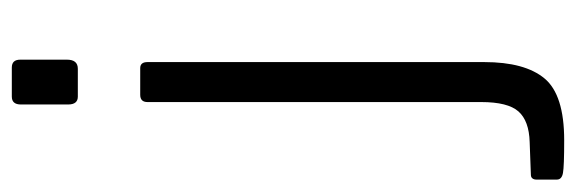

<svg xmlns="http://www.w3.org/2000/svg" viewBox="-382 -444 952 317"><g transform="rotate(-90 93.5 -286.0)"><path d="M149 38Q149 105 122 137.5Q95 170 20 170Q-23 170 -34 168Q-45 166 -45 158V124Q-45 120 -43 117.5Q-41 115 -37 115L17 113Q52 112 67.5 94.5Q83 77 83 33V-518Q83 -530 95 -530H139Q149 -530 149 -518V38ZM153 -651Q153 -633 138 -633H92Q79 -633 79 -649V-727Q79 -742 92 -742H140Q153 -742 153 -728Z"/></g></svg>

Font: Libre Franklin Light
Style: Regular
Weight: 300
Designer: Pablo Impallari, Rodrigo Fuenzalida, Nhung Nguyen
Foundry: Impallari Type
Version: Version 3.000